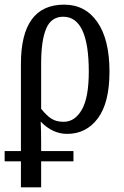

<svg xmlns="http://www.w3.org/2000/svg" viewBox="-22 -566 533 826"><path d="M68 128H-2V84H68V-291Q68 -546 254 -546Q345 -546 397 -471Q449 -396 449 -258Q449 -124 399 -57Q349 10 267 10Q204 10 153 -43Q155 -7 155 49V84H294V128H155V240H68ZM360 -258Q360 -494 250 -494Q198 -494 176.5 -442.5Q155 -391 155 -293V-98Q178 -69 199 -55.5Q220 -42 252 -42Q300 -42 330 -94Q360 -146 360 -258Z"/></svg>

Font: Noto Serif Cond
Style: Regular
Weight: 400
Width: 3
Designer: Monotype Design Team
Foundry: Monotype Imaging Inc.
Version: Version 1.001